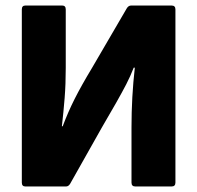

<svg xmlns="http://www.w3.org/2000/svg" viewBox="-20 -675 714 695"><path d="M72 0Q59 0 59 -14V-641Q59 -655 72 -655H205Q218 -655 218 -641V-429Q218 -371 214 -320.5Q210 -270 204 -218H207Q226 -269 250.5 -317.5Q275 -366 313 -429L439 -645Q445 -655 455 -655H601Q615 -655 615 -641V-14Q615 0 601 0H470Q456 0 456 -14V-214Q456 -324 468 -430H464Q452 -399 437 -370Q422 -341 401 -304Q380 -267 349 -214L234 -10Q228 0 219 0Z"/></svg>

Font: Sofia Sans Black
Style: Regular
Weight: 900
Designer: Botio Nikoltchev, Ani Petrova
Foundry: lettersoup
Version: Version 4.100; ttfautohint (v1.8.3)